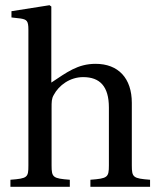

<svg xmlns="http://www.w3.org/2000/svg" viewBox="-20 -717 610 737"><path d="M20 0H248V-27C183 -32 178 -36 178 -82V-302C178 -326 178 -338 186 -352C206 -390 249 -421 299 -421C363 -421 398 -386 398 -304V-82C398 -36 393 -32 327 -27V0H556V-27C491 -32 486 -36 486 -82V-322C486 -417 434 -472 347 -472C278 -472 236 -439 177 -400V-692L170 -697L24 -674V-650L59 -646C83 -642 89 -637 89 -603V-82C89 -36 86 -32 20 -27Z"/></svg>

Font: erewhon
Style: Regular
Weight: 400
Version: Version 1.0.0